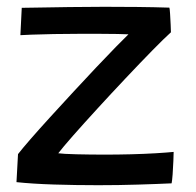

<svg xmlns="http://www.w3.org/2000/svg" viewBox="-20 -542 577 565"><path d="M485 -2.5Q443.5 -0.5 386.2 1.2Q329 3 269 3Q203 3 139.2 1Q75.5 -1 28.5 -6L33 -88.5Q45 -104 70 -132.8Q95 -161.5 127.8 -197.5Q160.5 -233.5 195.5 -271.2Q230.5 -309 263 -343.5Q295.5 -378 320.8 -403.8Q346 -429.5 358 -441Q348.5 -441.5 325.2 -442Q302 -442.5 272 -442.5Q242 -442.5 214 -442.5Q177.5 -442.5 138.8 -441.8Q100 -441 72.2 -440Q44.5 -439 40 -438.5L44 -519Q60 -519 96.8 -519.8Q133.5 -520.5 183.2 -521.2Q233 -522 287 -522Q333 -522 383.2 -521.5Q433.5 -521 478.5 -519.5Q479.5 -516.5 480.5 -501Q481.5 -485.5 482.2 -469.2Q483 -453 483 -447Q463 -429 427.5 -392.8Q392 -356.5 349.8 -311.8Q307.5 -267 266.8 -222.5Q226 -178 195 -142.8Q164 -107.5 151.5 -91Q164.5 -89 205 -88Q245.5 -87 289 -87Q326.5 -87 365.5 -88Q404.5 -89 437.8 -91Q471 -93 491 -95Q491 -89 490.2 -69Q489.5 -49 488 -29Q486.5 -9 485 -2.5Z"/></svg>

Font: Grandstander
Style: Regular
Weight: 400
Designer: Tyler Finck
Foundry: Etcetera Type Co
Version: Version 1.200; ttfautohint (v1.8.3)